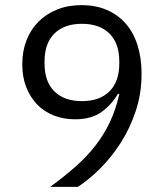

<svg xmlns="http://www.w3.org/2000/svg" viewBox="-20 -730 640 750"><path d="M533 -442Q533 -364 510 -295.5Q487 -227 450.5 -170.5Q414 -114 370 -70.5Q326 -27 284 0H176Q232 -41 276 -80Q320 -119 353 -161.5Q386 -204 409 -252.5Q432 -301 446 -362L441 -364Q416 -321 376.5 -292.5Q337 -264 273 -264Q228 -264 190 -279Q152 -294 125 -322Q98 -350 82.5 -389.5Q67 -429 67 -479Q67 -530 83.5 -572.5Q100 -615 130.5 -645.5Q161 -676 203.5 -693Q246 -710 299 -710Q353 -710 396.5 -691.5Q440 -673 470.5 -638.5Q501 -604 517 -554Q533 -504 533 -442ZM300 -335Q369 -335 407.5 -373Q446 -411 446 -482V-490Q446 -561 407.5 -599Q369 -637 300 -637Q231 -637 192.5 -599Q154 -561 154 -490V-482Q154 -411 192.5 -373Q231 -335 300 -335Z"/></svg>

Font: IBM Plex Sans KR
Style: Regular
Weight: 400
Designer: Mike Abbink; Paul van der Laan; Pieter van Rosmalen; Wujin Sim; Chorong Kim; Dohee Lee;
Foundry: Sandoll Inc.
Version: Version 1.001